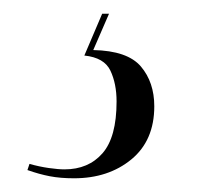

<svg xmlns="http://www.w3.org/2000/svg" viewBox="-20 -29 307 280"><path d="M88 231Q68 231 52.5 228Q37 225 20 219L23 210Q37 214 51 216Q65 218 74 218Q109 218 129.5 194.5Q150 171 150 119Q150 93 141 74Q132 55 103 52L129 -9H139L116 44Q166 45 185.5 68Q205 91 205 126Q205 176 171.5 203.5Q138 231 88 231Z"/></svg>

Font: Noto Serif Display ExtraCondensed
Style: Italic
Weight: 400
Width: 2
Italic angle: -12°
Designer: Monotype Design Team
Foundry: Monotype Imaging Inc.
Version: Version 2.009